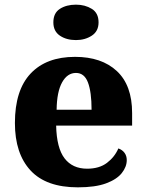

<svg xmlns="http://www.w3.org/2000/svg" viewBox="-20 -794 626 824"><path d="M314 10Q178 10 111 -62.5Q44 -135 44 -266Q44 -407 111.5 -478.5Q179 -550 302 -550Q416 -550 481.5 -489Q547 -428 547 -309V-255H221Q223 -159 257 -114.5Q291 -70 354 -70Q406 -70 439 -95Q472 -120 488 -157Q505 -151 514.5 -138Q524 -125 524 -107Q524 -78 502.5 -51Q481 -24 435 -7Q389 10 314 10ZM373 -323Q373 -399 357.5 -440Q342 -481 306 -481Q269 -481 246.5 -440.5Q224 -400 223 -323ZM306 -622Q265 -622 237 -641Q209 -660 209 -698Q209 -738 237 -756Q265 -774 306 -774Q345 -774 374 -756Q403 -738 403 -698Q403 -660 374 -641Q345 -622 306 -622Z"/></svg>

Font: Noto Serif Armenian ExtraBold
Style: Regular
Weight: 800
Version: Version 2.007